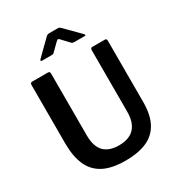

<svg xmlns="http://www.w3.org/2000/svg" viewBox="-222 -1102 1161 1253"><g transform="rotate(-30 358.5 -475.0)"><path d="M646 -265Q646 -166 612 -105Q578 -44 513.5 -17Q449 10 358 10Q254 10 191 -23Q128 -56 99 -121.5Q70 -187 70 -283V-724Q70 -742 84 -742H204Q218 -742 218 -726V-261Q218 -176 256.5 -137Q295 -98 369 -98Q416 -98 451 -114.5Q486 -131 505 -168Q524 -205 524 -264V-725Q524 -742 538 -742H633Q646 -742 646 -726V-265ZM431 -836 382 -888Q373 -898 369 -898Q365 -898 354 -888L301 -836Q295 -830 291.5 -829Q288 -828 280 -828H208Q201 -828 200.5 -832.5Q200 -837 206 -843L312 -947Q318 -954 324.5 -957Q331 -960 342 -960H403Q412 -960 417 -956.5Q422 -953 426 -949L531 -843Q546 -828 529 -828H452Q446 -828 440.5 -829.5Q435 -831 431 -836Z"/></g></svg>

Font: Libre Franklin Thin SemiBold
Style: Regular
Weight: 600
Version: Version 3.000